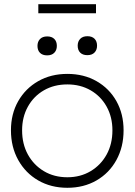

<svg xmlns="http://www.w3.org/2000/svg" viewBox="-20 -882 639 912"><path d="M32 -263Q32 -341 66.5 -401.5Q101 -462 161.5 -496.5Q222 -531 300 -531Q378 -531 438.5 -496.5Q499 -462 533 -401.5Q567 -341 567 -263Q567 -184 533 -122Q499 -60 438.5 -25Q378 10 300 10Q222 10 161.5 -25Q101 -60 66.5 -122Q32 -184 32 -263ZM514 -263Q514 -326 486.5 -375.5Q459 -425 410.5 -453Q362 -481 300 -481Q237 -481 188.5 -453Q140 -425 112.5 -375.5Q85 -326 85 -263Q85 -198 112.5 -148Q140 -98 188.5 -69Q237 -40 300 -40Q362 -40 410.5 -69Q459 -98 486.5 -148Q514 -198 514 -263ZM349 -665Q349 -685 361 -697.5Q373 -710 395 -710Q417 -710 429 -698Q441 -686 441 -665Q441 -645 429 -632.5Q417 -620 395 -620Q373 -620 361 -632Q349 -644 349 -665ZM158 -664Q158 -684 170 -696.5Q182 -709 204 -709Q226 -709 238 -697Q250 -685 250 -664Q250 -644 238 -631.5Q226 -619 204 -619Q182 -619 170 -631Q158 -643 158 -664ZM162 -819V-862H436V-819Z"/></svg>

Font: Mach ExtraLight
Style: Regular
Weight: 250
Version: Version 1.002